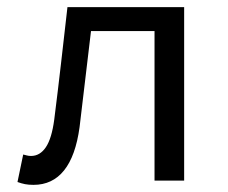

<svg xmlns="http://www.w3.org/2000/svg" viewBox="-20 -506 640 538"><path d="M74 12Q60 12 50 10Q40 8 29 4L45 -73Q50 -72 55 -70.5Q60 -69 67 -69Q92 -69 108.5 -93.5Q125 -118 132 -171Q142 -250 151 -328.5Q160 -407 169 -486H496V0H413V-419H235Q227 -352 219 -284.5Q211 -217 203 -150Q192 -69 159.5 -28.5Q127 12 74 12Z"/></svg>

Font: Source Code Variable
Style: Regular
Weight: 400
Monospace: yes
Designer: Paul D. Hunt, Teo Tuominen
Foundry: Adobe Systems Incorporated
Version: Version 1.010;hotconv 1.0.106;makeotfexe 2.5.65593